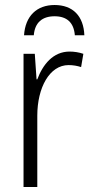

<svg xmlns="http://www.w3.org/2000/svg" viewBox="-20 -747 365 767"><path d="M198 -727C127 -727 81 -683 76 -606H115C119 -657 149 -682 198 -682C247 -682 275 -657 279 -606H317C314 -683 271 -727 198 -727ZM258 -541C192 -541 151 -489 129 -430H126L119 -532H74V0H129V-285C129 -397 178 -487 254 -487C272 -487 289 -484 304 -479L313 -532C296 -538 276 -541 258 -541Z"/></svg>

Font: Noto Sans Display SemiCondensed Light
Style: Regular
Weight: 300
Width: 4
Designer: Monotype Design Team
Foundry: Monotype Imaging Inc.
Version: Version 1.900